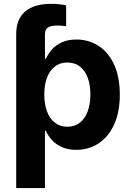

<svg xmlns="http://www.w3.org/2000/svg" viewBox="-20 -754 670 978"><path d="M62.5 -545.9H206.5V-454.1H213.4Q225.1 -479.5 244.1 -501.5Q263.2 -523.4 294.4 -538.1Q325.7 -552.7 369.1 -552.7Q431.2 -552.7 481.4 -520.8Q531.7 -488.8 561 -425.5Q590.3 -362.3 590.3 -272Q590.3 -183.6 561.5 -120.1Q532.7 -56.6 482.2 -23.7Q431.6 9.3 368.2 9.3Q326.2 9.3 295.2 -4.9Q264.2 -19 244.6 -40.5Q225.1 -62 213.4 -87.4H209V204.1H62.5ZM440.4 -272.5Q440.4 -320.8 427 -357.7Q413.6 -394.5 387.2 -415Q360.8 -435.5 323.2 -435.5Q286.1 -435.5 259.8 -415.5Q233.4 -395.5 219.5 -358.9Q205.6 -322.3 205.6 -272.5Q205.6 -223.1 219.5 -186Q233.4 -148.9 260 -128.7Q286.6 -108.4 323.2 -108.4Q360.4 -108.4 386.7 -129.2Q413.1 -149.9 426.8 -187Q440.4 -224.1 440.4 -272.5ZM241.2 -734.4Q286.1 -734.4 316.9 -726.1V-620.6Q290.5 -624 273.4 -624Q239.3 -624 224.1 -613.8Q209 -603.5 209 -580.1V-422.4H62.5V-580.1Q62.5 -656.2 107.9 -695.3Q153.3 -734.4 241.2 -734.4Z"/></svg>

Font: Inter RS Variable
Style: Regular
Weight: 400
Designer: Rasmus Andersson (customised by Maria Ramos and Noel Pretorius)
Foundry: rsms
Version: Version 3.001;Glyphs 3.2.3 (3260)